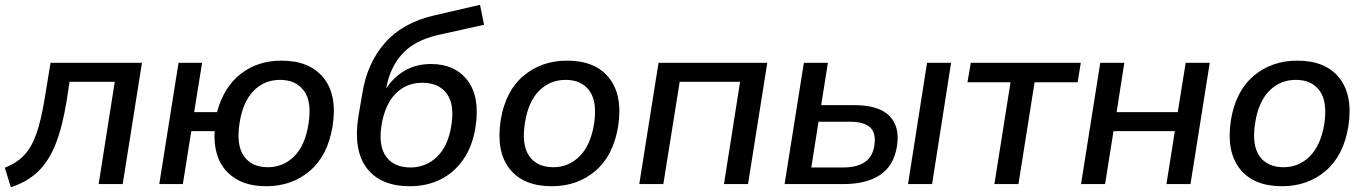

<svg xmlns="http://www.w3.org/2000/svg" viewBox="-29 -765 5676 798"><path d="M16 13 -9 -68Q40 -87 71 -119.5Q102 -152 122 -208.5Q142 -265 157 -357L181 -504H561L481 0H381L448 -425H260L248 -346Q230 -235 201 -163.5Q172 -92 127 -50Q82 -8 16 13Z M1077 9Q972 9 914.5 -51Q857 -111 863 -220H766L731 0H633L713 -504H811L778 -299H873Q901 -403 971.5 -458Q1042 -513 1141 -513Q1259 -513 1316.5 -440.5Q1374 -368 1353 -239Q1333 -118 1258.5 -54.5Q1184 9 1077 9ZM1084 -70Q1148 -70 1193.5 -115Q1239 -160 1253 -249Q1268 -342 1234.5 -387.5Q1201 -433 1135 -433Q1070 -433 1025.5 -388Q981 -343 967 -256Q952 -163 984.5 -116.5Q1017 -70 1084 -70Z M1675 9Q1553 9 1496 -65.5Q1439 -140 1460 -278L1477 -377Q1497 -503 1571 -587Q1645 -671 1776 -701L1966 -745L1983 -662L1789 -619Q1692 -596 1641.5 -539.5Q1591 -483 1576 -397Q1607 -445 1654.5 -472Q1702 -499 1762 -499Q1863 -499 1915 -429.5Q1967 -360 1947 -235Q1934 -155 1895.5 -100.5Q1857 -46 1800.5 -18.5Q1744 9 1675 9ZM1677 -69Q1742 -69 1788 -114Q1834 -159 1847 -244Q1861 -330 1828 -375.5Q1795 -421 1726 -421Q1660 -421 1615.5 -376Q1571 -331 1557 -246Q1543 -160 1575.5 -114.5Q1608 -69 1677 -69Z M2032 0ZM2264 9Q2146 9 2089 -63.5Q2032 -136 2052 -266Q2072 -387 2147 -450Q2222 -513 2328 -513Q2446 -513 2503 -440.5Q2560 -368 2540 -239Q2520 -118 2445.5 -54.5Q2371 9 2264 9ZM2271 -70Q2334 -70 2379.5 -115Q2425 -160 2440 -249Q2454 -342 2421 -387.5Q2388 -433 2322 -433Q2257 -433 2212 -388Q2167 -343 2153 -256Q2138 -163 2170.5 -116.5Q2203 -70 2271 -70Z M2628 0 2708 -504H3160L3080 0H2980L3047 -425H2796L2728 0Z M3232 0 3312 -504H3412L3384 -328H3521Q3624 -328 3668 -283Q3712 -238 3699 -157Q3686 -76 3629 -38Q3572 0 3477 0ZM3745 0 3824 -504H3924L3845 0ZM3343 -69H3476Q3532 -69 3565 -91Q3598 -113 3605 -160Q3613 -212 3587.5 -235.5Q3562 -259 3505 -259H3373Z M4104 0 4171 -423H3992L4006 -504H4463L4450 -423H4271L4204 0Z M4464 0 4544 -504H4644L4612 -299H4866L4899 -504H4999L4919 0H4819L4854 -220H4599L4564 0Z M5067 0ZM5299 9Q5181 9 5124 -63.5Q5067 -136 5087 -266Q5107 -387 5182 -450Q5257 -513 5363 -513Q5481 -513 5538 -440.5Q5595 -368 5575 -239Q5555 -118 5480.5 -54.5Q5406 9 5299 9ZM5306 -70Q5369 -70 5414.5 -115Q5460 -160 5475 -249Q5489 -342 5456 -387.5Q5423 -433 5357 -433Q5292 -433 5247 -388Q5202 -343 5188 -256Q5173 -163 5205.5 -116.5Q5238 -70 5306 -70Z"/></svg>

Font: Winston Medium
Style: Italic
Weight: 500
Italic angle: -9°
Designer: Original fonts by Vernon Adams / Changes by Cristiano Sobral
Foundry: Original fonts by Vernon Adams / Changes by Cristiano Sobral
Version: Version 2.503;July 17, 2020;FontCreator 13.0.0.2655 64-bit